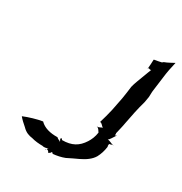

<svg xmlns="http://www.w3.org/2000/svg" viewBox="-148 -709 787 832"><g transform="rotate(30 246.0 -293.5)"><path d="M31 -67C40 -56 53 -44 66 -33C83 -15 101 -10 117 -8C134 -3 154 -1 175 -1L174 0H185C189 -1 197 -2 202 -4C200 -3 197 -1 196 1C197 2 199 3 200 3C205 5 207 9 208 11C207 11 207 12 208 12V13L214 10C222 6 219 0 223 2C225 3 227 6 228 7C249 5 268 1 286 -6C305 -15 321 -24 340 -32C365 -44 388 -59 401 -81C410 -98 416 -116 419 -138C418 -140 417 -146 418 -150C420 -156 424 -152 426 -154C429 -156 434 -157 437 -156V-157C426 -157 415 -167 404 -166C408 -169 412 -175 415 -179L426 -196C427 -198 430 -200 431 -201C430 -200 426 -199 424 -198C423 -198 422 -198 421 -197L422 -202V-207H421C425 -225 431 -247 434 -266L446 -326C450 -346 456 -368 461 -386L466 -415C467 -425 466 -439 468 -450L477 -519C480 -546 486 -575 492 -600H491C479 -594 463 -584 446 -578L440 -573C429 -570 415 -568 404 -566L403 -565C402 -549 402 -533 400 -517C401 -518 402 -521 402 -523C404 -522 407 -521 408 -521C410 -520 414 -520 416 -521C412 -510 407 -499 403 -487L389 -450C386 -440 380 -427 379 -418L378 -417C376 -397 372 -373 369 -353L356 -287C351 -264 343 -236 337 -216V-215C345 -218 352 -203 360 -200C352 -198 343 -190 335 -192V-191C344 -191 350 -177 354 -172C351 -150 343 -132 334 -118C311 -82 282 -65 233 -65L232 -67C228 -74 221 -70 226 -61C228 -59 228 -55 230 -53C227 -55 226 -57 223 -58C215 -60 211 -66 210 -66C172 -65 142 -74 123 -93C123 -94 122 -94 122 -94C95 -90 56 -78 32 -68ZM193 3C194 3 195 3 196 2C195 3 193 4 193 5C192 8 188 4 193 3Z"/></g></svg>

Font: Charger Mayhem
Style: Obl
Weight: 400
Designer: Jasper
Foundry: Cannot Into Space Fonts
Version: Version 0.98